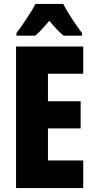

<svg xmlns="http://www.w3.org/2000/svg" viewBox="-20 -949 480 969"><path d="M299 -929H159C141 -893 91 -818 63 -782V-769H158C176 -784 200 -810 229 -844C256 -811 280 -786 301 -769H394V-782C355 -834 322 -885 299 -929ZM400 0V-139H222V-301H387V-438H222V-577H400V-714H61V0Z"/></svg>

Font: Noto Sans Bengali ExtraCondensed ExtraBold
Style: Regular
Weight: 800
Width: 2
Designer: Joana Ranito - Universal Thirst; Jelle Bosma - Monotype Design Team
Foundry: Universal Thirst ehf.
Version: Version 3.000